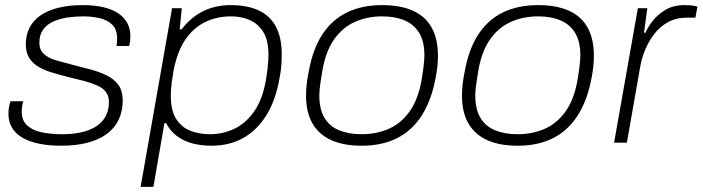

<svg xmlns="http://www.w3.org/2000/svg" viewBox="-20 -558 2748 751"><path d="M219 12Q171 12 132.5 4Q94 -4 67.5 -19.5Q41 -35 27 -58.5Q13 -82 13 -113Q13 -125 15 -137.5Q17 -150 21 -162H71Q68 -153 66.5 -142Q65 -131 65 -122Q65 -87 86 -67.5Q107 -48 143 -40.5Q179 -33 224 -33Q263 -33 296 -40Q329 -47 353.5 -62Q378 -77 392 -101Q406 -125 406 -159Q406 -183 394 -198.5Q382 -214 359.5 -224Q337 -234 308 -241.5Q279 -249 246 -257Q210 -266 179.5 -275.5Q149 -285 127 -299Q105 -313 93 -333.5Q81 -354 81 -385Q81 -421 95.5 -449.5Q110 -478 138 -497.5Q166 -517 208 -527.5Q250 -538 304 -538Q349 -538 383.5 -530Q418 -522 441.5 -506.5Q465 -491 477.5 -468.5Q490 -446 490 -416Q490 -407 489 -398.5Q488 -390 485 -378H436Q437 -386 437.5 -393.5Q438 -401 438 -408Q438 -443 419 -461.5Q400 -480 369.5 -487Q339 -494 304 -494Q274 -494 244 -489.5Q214 -485 189 -474Q164 -463 149 -442.5Q134 -422 134 -391Q134 -362 152.5 -346Q171 -330 201 -321.5Q231 -313 266 -304Q301 -295 335 -286Q369 -277 397.5 -263Q426 -249 443 -226Q460 -203 460 -165Q460 -123 444 -89.5Q428 -56 397 -33.5Q366 -11 321.5 0.5Q277 12 219 12Z M530 173 653 -526H691L683 -443H690Q728 -492 776 -515Q824 -538 882 -538Q947 -538 991.5 -517.5Q1036 -497 1059 -454Q1082 -411 1082 -345Q1082 -326 1080.5 -303Q1079 -280 1074 -256Q1059 -167 1022 -107.5Q985 -48 931 -18Q877 12 807 12Q767 12 733 3Q699 -6 672.5 -25.5Q646 -45 630 -76H623L580 173ZM801 -33Q852 -33 897 -54.5Q942 -76 975 -123.5Q1008 -171 1021 -250Q1025 -276 1027 -293Q1029 -310 1029.5 -322.5Q1030 -335 1030 -345Q1030 -400 1010 -432.5Q990 -465 957 -479.5Q924 -494 884 -494Q828 -494 782 -471.5Q736 -449 704 -401.5Q672 -354 658 -277Q654 -254 652 -237.5Q650 -221 649 -209Q648 -197 648 -187Q648 -125 669.5 -92Q691 -59 726 -46Q761 -33 801 -33Z M1395 12Q1324 12 1275.5 -10Q1227 -32 1202 -75.5Q1177 -119 1177 -184Q1177 -208 1180 -232Q1183 -256 1188 -280Q1204 -368 1242 -425Q1280 -482 1338.5 -510Q1397 -538 1474 -538Q1547 -538 1595.5 -516Q1644 -494 1668.5 -450Q1693 -406 1693 -339Q1693 -321 1691 -301Q1689 -281 1685 -259Q1669 -169 1631 -108.5Q1593 -48 1534 -18Q1475 12 1395 12ZM1394 -33Q1453 -33 1501.5 -54.5Q1550 -76 1583.5 -124Q1617 -172 1630 -251Q1634 -275 1636 -291.5Q1638 -308 1639 -319.5Q1640 -331 1640 -341Q1640 -396 1619.5 -429.5Q1599 -463 1562 -478.5Q1525 -494 1475 -494Q1417 -494 1368.5 -472.5Q1320 -451 1286.5 -403.5Q1253 -356 1240 -276Q1236 -251 1233.5 -234.5Q1231 -218 1230 -206.5Q1229 -195 1229 -185Q1229 -130 1249.5 -96.5Q1270 -63 1307.5 -48Q1345 -33 1394 -33Z M2005 12Q1934 12 1885.5 -10Q1837 -32 1812 -75.5Q1787 -119 1787 -184Q1787 -208 1790 -232Q1793 -256 1798 -280Q1814 -368 1852 -425Q1890 -482 1948.5 -510Q2007 -538 2084 -538Q2157 -538 2205.5 -516Q2254 -494 2278.5 -450Q2303 -406 2303 -339Q2303 -321 2301 -301Q2299 -281 2295 -259Q2279 -169 2241 -108.5Q2203 -48 2144 -18Q2085 12 2005 12ZM2004 -33Q2063 -33 2111.5 -54.5Q2160 -76 2193.5 -124Q2227 -172 2240 -251Q2244 -275 2246 -291.5Q2248 -308 2249 -319.5Q2250 -331 2250 -341Q2250 -396 2229.5 -429.5Q2209 -463 2172 -478.5Q2135 -494 2085 -494Q2027 -494 1978.5 -472.5Q1930 -451 1896.5 -403.5Q1863 -356 1850 -276Q1846 -251 1843.5 -234.5Q1841 -218 1840 -206.5Q1839 -195 1839 -185Q1839 -130 1859.5 -96.5Q1880 -63 1917.5 -48Q1955 -33 2004 -33Z M2382 0 2475 -526H2512L2499 -430H2505Q2513 -450 2532 -475Q2551 -500 2582 -519Q2613 -538 2657 -538Q2672 -538 2686 -536.5Q2700 -535 2708 -532L2700 -489H2668Q2625 -489 2593 -471.5Q2561 -454 2539 -425Q2517 -396 2503 -362Q2489 -328 2484 -296L2432 0Z"/></svg>

Font: Archivo SemiExpanded Thin
Style: Italic
Weight: 250
Width: 6
Italic angle: -10°
Designer: Hector Gatti
Foundry: Omnibus-Type
Version: Version 2.001